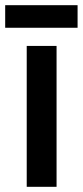

<svg xmlns="http://www.w3.org/2000/svg" viewBox="-35 -720 319 740"><path d="M183 0H68V-543H183ZM264 -700V-613H-15V-700Z"/></svg>

Font: Noto Sans Kannada Condensed SemiBold
Style: Regular
Weight: 600
Width: 3
Designer: Jelle Bosma - Monotype Design Team
Foundry: Monotype Imaging Inc.
Version: Version 2.005; ttfautohint (v1.8.4.7-5d5b)